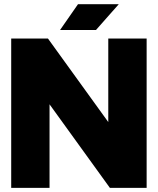

<svg xmlns="http://www.w3.org/2000/svg" viewBox="-20 -909 764 929"><path d="M211.9 -722.7 503.9 -318.4V-722.7H689.5V0H511.7L219.7 -404.3V0H34.2V-722.7ZM444.3 -763.7H270.5L357.4 -888.7H554.7Z"/></svg>

Font: Giphurs Black
Style: Regular
Weight: 900
Version: Version 0.920; ttfautohint (v1.8.4.7-5d5b)